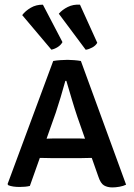

<svg xmlns="http://www.w3.org/2000/svg" viewBox="-20 -812 584 839"><path d="M206.5 -121Q200.5 -121 182.8 -121.5Q165 -122 154 -122L110.5 0.5Q92 5 65.5 5Q35 5 16.5 -2.5L13 -7.5L212.5 -545.5Q225.5 -548 243.5 -549.2Q261.5 -550.5 275 -550.5Q287 -550.5 303.5 -549.2Q320 -548 333.5 -545.5L531 -5Q519 1 502 4Q485 7 471 7Q449.5 7 434.5 -1.8Q419.5 -10.5 409.5 -41L381 -122Q371 -122 354 -121.5Q337 -121 331 -121ZM224 -320.5 183.5 -206Q194 -206.5 208.2 -206.8Q222.5 -207 228 -207H312Q317.5 -207 329.8 -206.8Q342 -206.5 351.5 -206L318 -301.5Q307 -334 293.5 -379.2Q280 -424.5 270 -458.5H265.5Q256.5 -426 244.8 -386.5Q233 -347 224 -320.5ZM329.5 -791.5 405 -625Q398 -612.5 383.2 -604.5Q368.5 -596.5 354.5 -594.5L237 -752Q252 -769.5 276 -781.5Q300 -793.5 329.5 -791.5ZM167.5 -791.5 253 -628Q246 -615 232 -606.2Q218 -597.5 204.5 -595L77 -746Q91 -764.5 114.5 -778.2Q138 -792 167.5 -791.5Z"/></svg>

Font: Signika SC
Style: Regular
Weight: 400
Designer: Anna Giedryś
Foundry: Anna Giedryś
Version: Version 2.000; ttfautohint (v1.8.3) -l 8 -r 50 -G 200 -x 9 -